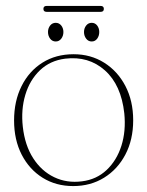

<svg xmlns="http://www.w3.org/2000/svg" viewBox="-20 -618 497 648"><path d="M228.5 -435Q286 -435 331.5 -406.5Q377 -378 403.2 -327.8Q429.5 -277.5 429.5 -212Q429.5 -146.5 403.2 -96.5Q377 -46.5 331.2 -18.2Q285.5 10 227 10Q169 10 124 -18Q79 -46 53.2 -96Q27.5 -146 27.5 -211.5Q27.5 -277 52.8 -327.5Q78 -378 123.2 -406.5Q168.5 -435 228.5 -435ZM256.5 -6Q305.5 -12 339.8 -44.2Q374 -76.5 389.8 -126.2Q405.5 -176 399.5 -235.5Q389 -331.5 334 -380.5Q279 -429.5 200 -420Q149 -413.5 114.8 -380.8Q80.5 -348 65.5 -298Q50.5 -248 57 -190Q64 -127.5 92 -84Q120 -40.5 162.8 -20Q205.5 0.5 256.5 -6ZM168 -478Q156.5 -478 149.2 -487.5Q142 -497 142 -510Q142 -522.5 149.2 -531.8Q156.5 -541 168 -541Q179.5 -541 186.8 -531.8Q194 -522.5 194 -510Q194 -497 186.8 -487.5Q179.5 -478 168 -478ZM289.5 -478Q278 -478 270.8 -487.5Q263.5 -497 263.5 -510Q263.5 -522.5 270.8 -531.8Q278 -541 289.5 -541Q301 -541 308 -531.8Q315 -522.5 315 -510Q315 -497 308 -487.5Q301 -478 289.5 -478ZM126.5 -588Q126.5 -598 137.5 -598H319.5Q330.5 -598 330.5 -588Q330.5 -578 319.5 -578H137.5Q126.5 -578 126.5 -588Z"/></svg>

Font: Fraunces 144pt S050 Thin
Style: Regular
Weight: 100
Version: Version 1.000; ttfautohint (v1.8.3)